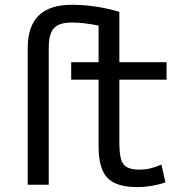

<svg xmlns="http://www.w3.org/2000/svg" viewBox="-20 -762 778 794"><path d="M473.6 -432.6V-169.9Q473.6 -103.5 491.2 -82Q508.8 -60.5 556.6 -60.5Q600.6 -60.5 647.5 -81.1L664.1 -7.8Q607.4 11.7 546.9 11.7Q460.9 11.7 424.3 -26.4Q387.7 -64.5 387.7 -156.2V-432.6H274.4V-504.9H387.7V-656.2Q325.2 -668.9 276.4 -668.9Q224.6 -668.9 203.1 -645.5Q181.6 -622.1 181.6 -564.5V2H94.7V-564.5Q94.7 -742.2 276.4 -742.2Q376 -742.2 473.6 -712.9V-504.9H668.9V-432.6Z"/></svg>

Font: Gen Shin Gothic Regular
Style: Regular
Weight: 400
Designer: [Source Han Sans]
Ryoko NISHIZUKA  (kana & ideographs); Paul D. Hunt (Latin, Greek & Cyrillic); Wenlong ZHANG  (bopomofo
Version: Version 1.002.20150607